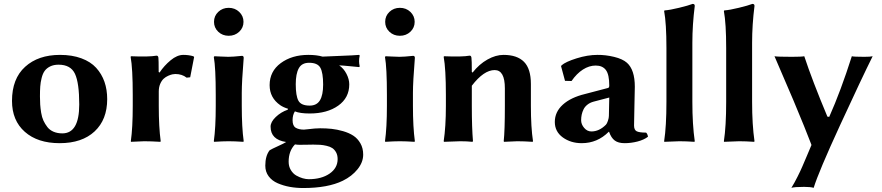

<svg xmlns="http://www.w3.org/2000/svg" viewBox="-20 -718 4484 976"><path d="M41 -205.1C41 -138.7 62.7 -86.3 106.2 -47.9C149.7 -9.4 208.7 9.8 283.2 9.8C359 9.8 418.3 -10.2 460.9 -50C503.6 -89.9 524.9 -144.5 524.9 -213.9C524.9 -246.1 520.3 -275.6 511 -302.2C501.7 -328.9 487.6 -352.6 468.8 -373.3C449.9 -394 424.8 -410.1 393.6 -421.6C362.3 -433.2 326.2 -439 285.2 -439C211.3 -439 152.1 -418.8 107.7 -378.4C63.2 -338.1 41 -280.3 41 -205.1ZM277.8 -389.2C318.8 -389.2 346.6 -373.7 361.1 -342.8C375.6 -311.8 382.8 -259.9 382.8 -187C382.8 -89 354.2 -40 296.9 -40C280.3 -40 265.5 -42.8 252.4 -48.3C239.4 -53.9 228.9 -61.8 220.9 -72C213 -82.3 206.3 -93.2 200.9 -104.7C195.6 -116.3 191.7 -129.8 189.2 -145.3C186.8 -160.7 185.1 -174.6 184.3 -187C183.5 -199.4 183.1 -213.1 183.1 -228C183.1 -247.9 183.6 -264.7 184.6 -278.6C185.5 -292.4 187.9 -306.8 191.7 -321.8C195.4 -336.8 200.6 -348.8 207.3 -357.9C213.9 -367 223.2 -374.5 235.1 -380.4C247 -386.2 261.2 -389.2 277.8 -389.2Z M791 -349.1 786.6 -352.1C786.6 -395 786.1 -419.3 785.2 -424.8C784.2 -431.6 781.1 -435.1 775.9 -435.1C749.5 -430.5 706.2 -429.5 646 -432.1L644 -429.2C651.2 -390.1 654.8 -325.4 654.8 -234.9V-180.2C654.8 -105.3 651.5 -45.2 645 0L646 2.9L712.9 0C735.7 0 763 1 794.9 2.9L796.9 0C790.4 -47.5 787.1 -107.6 787.1 -180.2V-252.9C787.1 -267.6 789.6 -280.5 794.4 -291.7C799.3 -303 805.2 -311.7 812 -317.9C818.8 -324.1 826.5 -329 835 -332.8C843.4 -336.5 850.6 -338.9 856.4 -340.1C862.3 -341.2 867.2 -341.8 871.1 -341.8C893.9 -341.8 913.1 -335.6 928.7 -323.2L946.8 -325.2L966.8 -428.2L962.9 -432.1C946.9 -436.7 930 -439 912.1 -439C891 -439 869.4 -429.9 847.4 -411.6C825.4 -393.4 806.6 -372.6 791 -349.1Z M1067.9 -606.9C1067.9 -587.1 1075 -570.3 1089.4 -556.6C1103.7 -543 1121.4 -536.1 1142.6 -536.1C1163.7 -536.1 1181.6 -543 1196 -556.6C1210.5 -570.3 1217.8 -587.1 1217.8 -606.9C1217.8 -626.8 1210.5 -643.6 1196 -657.5C1181.6 -671.3 1163.7 -678.2 1142.6 -678.2C1121.7 -678.2 1104.1 -671.4 1089.6 -657.7C1075.1 -644 1067.9 -627.1 1067.9 -606.9ZM1076.7 -234.9V-180.2C1076.7 -105.3 1073.4 -45.2 1066.9 0L1068.8 2.9C1098.8 1 1123.4 0 1142.6 0C1162.4 0 1187.2 1 1216.8 2.9L1218.8 0C1212.2 -47.5 1209 -107.6 1209 -180.2V-246.1C1209 -283.2 1212.2 -342.4 1218.8 -423.8C1218.8 -430.7 1215.8 -434.1 1210 -434.1C1178.4 -430.8 1155.3 -429.2 1140.6 -429.2C1130.5 -429.2 1117.1 -429.7 1100.3 -430.7C1083.6 -431.6 1073.4 -432.1 1069.8 -432.1L1066.9 -428.2C1073.4 -392.4 1076.7 -328 1076.7 -234.9Z M1755.4 -289.1C1755.4 -306.6 1750.7 -324.5 1741.2 -342.8C1731.8 -361 1719.4 -375.3 1704.1 -385.7C1715.5 -385.4 1733.2 -384 1757.1 -381.6C1781 -379.2 1797 -377.6 1805.2 -377L1808.6 -379.9C1806.3 -390.3 1805.2 -399.4 1805.2 -407.2C1805.2 -416.3 1806.3 -425.9 1808.6 -436L1805.2 -439C1787.3 -437.3 1756.4 -435.7 1712.6 -434.1C1668.9 -432.5 1637.9 -431.2 1619.6 -430.2C1599.8 -436 1575.7 -439 1547.4 -439C1491.7 -439 1445 -425 1407.2 -397.2C1369.5 -369.4 1350.6 -332 1350.6 -285.2C1350.6 -242.2 1368.7 -208.2 1404.8 -183.1C1414.6 -176.3 1427.7 -170.2 1444.3 -165L1442.4 -160.2C1419.6 -152.3 1399.4 -140.1 1381.8 -123.3C1364.3 -106.5 1355.5 -90.2 1355.5 -74.2C1355.5 -29.9 1381.8 -3.9 1434.6 3.9C1427.1 8.8 1413.1 15.9 1392.6 25.1C1372.1 34.4 1358.1 41.3 1350.6 45.9C1335.9 64.8 1328.6 90.8 1328.6 124C1328.6 144.9 1334.3 162.9 1345.7 178.2C1357.1 193.5 1372.5 205.3 1391.8 213.6C1411.2 221.9 1431.6 228 1453.1 231.9C1474.6 235.8 1497.4 237.8 1521.5 237.8C1605.1 237.8 1672.2 225.4 1722.7 200.7C1753.3 185.7 1778.2 166.3 1797.4 142.6C1816.6 118.8 1826.2 93.9 1826.2 67.9C1826.2 46.1 1821.5 26.9 1812 10.5C1802.6 -5.9 1790.6 -18.9 1776.1 -28.3C1761.6 -37.8 1744.2 -45.4 1723.9 -51.3C1703.5 -57.1 1684.2 -61 1665.8 -63C1647.4 -64.9 1627.9 -65.9 1607.4 -65.9C1590.8 -65.9 1569.8 -64.3 1544.4 -61C1539.2 -60.7 1535.1 -60.3 1532 -59.8C1528.9 -59.3 1526.7 -59.1 1525.4 -59.1C1507.8 -59.1 1493.7 -62.3 1483.2 -68.6C1472.6 -75 1467.3 -87.7 1467.3 -106.9C1467.3 -124.8 1471.2 -139.8 1479 -151.9C1496.3 -144.7 1521.3 -141.1 1554.2 -141.1C1613.4 -141.1 1661.8 -154.4 1699.2 -180.9C1736.7 -207.4 1755.4 -243.5 1755.4 -289.1ZM1622.6 -288.1C1622.6 -252.3 1617.1 -225.5 1606.2 -207.8C1595.3 -190 1578 -181.2 1554.2 -181.2C1525.2 -181.2 1506.2 -189.4 1497.1 -205.8C1488 -222.2 1483.4 -250.3 1483.4 -290C1483.4 -325.2 1488.5 -352.1 1498.8 -370.8C1509 -389.6 1526.5 -398.9 1551.3 -398.9C1579.9 -398.9 1599 -390.5 1608.4 -373.8C1617.8 -357 1622.6 -328.5 1622.6 -288.1ZM1479.5 16.1C1488 17.4 1495.6 18.1 1502.4 18.1C1513.5 18.1 1527.1 17.9 1543.2 17.6C1559.3 17.3 1569 17.1 1572.3 17.1C1585.9 17.1 1597.6 17.4 1607.2 18.1C1616.8 18.7 1627.7 20.4 1639.9 23.2C1652.1 26 1661.9 29.9 1669.4 34.9C1676.9 40 1683.3 47.2 1688.5 56.6C1693.7 66.1 1696.3 77.5 1696.3 90.8C1696.3 121.1 1682.6 145.7 1655.3 164.6C1627.9 183.4 1592.6 192.9 1549.3 192.9C1539.9 192.9 1529.7 191.3 1518.8 188.2C1507.9 185.1 1496.9 180.4 1485.8 174.1C1474.8 167.7 1465.6 158.4 1458.3 146.2C1450.9 134 1447.3 120 1447.3 104C1447.3 67.5 1458 38.2 1479.5 16.1Z M1938 -606.9C1938 -587.1 1945.1 -570.3 1959.5 -556.6C1973.8 -543 1991.5 -536.1 2012.7 -536.1C2033.9 -536.1 2051.7 -543 2066.2 -556.6C2080.6 -570.3 2087.9 -587.1 2087.9 -606.9C2087.9 -626.8 2080.6 -643.6 2066.2 -657.5C2051.7 -671.3 2033.9 -678.2 2012.7 -678.2C1991.9 -678.2 1974.2 -671.4 1959.7 -657.7C1945.2 -644 1938 -627.1 1938 -606.9ZM1946.8 -234.9V-180.2C1946.8 -105.3 1943.5 -45.2 1937 0L1939 2.9C1968.9 1 1993.5 0 2012.7 0C2032.6 0 2057.3 1 2086.9 2.9L2088.9 0C2082.4 -47.5 2079.1 -107.6 2079.1 -180.2V-246.1C2079.1 -283.2 2082.4 -342.4 2088.9 -423.8C2088.9 -430.7 2085.9 -434.1 2080.1 -434.1C2048.5 -430.8 2025.4 -429.2 2010.7 -429.2C2000.7 -429.2 1987.2 -429.7 1970.5 -430.7C1953.7 -431.6 1943.5 -432.1 1939.9 -432.1L1937 -428.2C1943.5 -392.4 1946.8 -328 1946.8 -234.9Z M2678.7 -180.2V-291C2678.7 -342.4 2667.1 -380 2643.8 -403.6C2620.5 -427.2 2585.8 -439 2539.6 -439C2513.2 -439 2486 -431.2 2458 -415.5C2430 -399.9 2404.8 -377.8 2382.3 -349.1L2378.4 -352.1C2378.4 -393.1 2377.8 -417.3 2376.5 -424.8C2375.5 -431.6 2372.6 -435.1 2367.7 -435.1C2341.3 -430.5 2297.9 -429.5 2237.3 -432.1L2235.4 -429.2C2242.8 -388.5 2246.6 -323.7 2246.6 -234.9V-180.2C2246.6 -108.6 2242.8 -48.5 2235.4 0L2237.3 2.9L2319.3 0C2342.1 0 2362.8 1 2381.3 2.9L2384.3 0C2380.4 -45.6 2378.4 -105.6 2378.4 -180.2V-282.2C2419.1 -335.3 2457.8 -361.8 2494.6 -361.8C2529.1 -361.8 2546.4 -330.9 2546.4 -269V-180.2C2546.4 -95.5 2544.4 -35.5 2540.5 0L2542.5 2.9L2609.4 0C2632.2 0 2658.2 1 2687.5 2.9L2689.5 0C2682.3 -46.5 2678.7 -106.6 2678.7 -180.2Z M3077.1 -222.2 3075.2 -128.9C3075.2 -122.1 3073.6 -113.8 3070.3 -104C3067.1 -94.2 3063.6 -87.6 3060.1 -84C3037.3 -61.2 3012.7 -49.8 2986.3 -49.8C2972 -49.8 2959.7 -55.8 2949.5 -67.9C2939.2 -79.9 2934.1 -92.9 2934.1 -106.9C2934.1 -116.7 2935.1 -126.1 2937 -135.3C2939 -144.4 2942.1 -153.4 2946.5 -162.4C2950.9 -171.3 2957.4 -179.2 2966.1 -186C2974.7 -192.9 2985 -197.9 2997.1 -201.2ZM3203.1 -80.1C3203.1 -91.1 3203.8 -126.1 3205.1 -185.1C3206.4 -244 3207 -274.6 3207 -276.9C3207 -334.5 3193.7 -375.2 3167 -398.9C3152.3 -411.9 3130.5 -422 3101.3 -429C3072.2 -436 3044.1 -439.3 3017.1 -439C2983.6 -439 2948.2 -433.1 2910.9 -421.4C2873.6 -409.7 2848.3 -397.9 2835 -386.2L2832 -381.8L2852.1 -307.1L2885.3 -306.2C2902.5 -331.2 2921.7 -350.6 2942.9 -364.3C2964 -377.9 2985.8 -384.8 3008.3 -384.8C3031.4 -384.8 3048.7 -377.1 3060.1 -361.8C3071.5 -346.5 3077.1 -320.3 3077.1 -283.2C3077.1 -276.4 3075.2 -272.3 3071.3 -271L2954.1 -240.2C2905.6 -228.5 2867.8 -210.4 2840.8 -185.8C2813.8 -161.2 2800.3 -132 2800.3 -98.1C2800.3 -65.3 2813.8 -39.1 2840.8 -19.5C2867.8 0 2899.9 9.8 2937 9.8C2990.1 9.8 3035.8 -9.4 3074.2 -47.9H3076.2C3083.3 -27.3 3092.9 -12.6 3105 -3.7C3117 5.3 3133.8 9.8 3155.3 9.8C3176.8 9.8 3198.4 7 3220.2 1.5C3242 -4.1 3259.9 -12.2 3273.9 -22.9C3272.3 -33 3269 -40 3264.2 -43.9C3241.7 -43.9 3225.9 -46.1 3216.8 -50.5C3207.7 -54.9 3203.1 -64.8 3203.1 -80.1Z M3367.7 -200.2C3367.7 -117.2 3363.8 -50.5 3356 0L3356.9 2.9L3433.6 0C3456.4 0 3481.8 1 3509.8 2.9L3511.7 0C3503.6 -56 3499.5 -122.7 3499.5 -200.2V-500C3499.5 -561.2 3503.6 -623.9 3511.7 -688C3511.7 -694.8 3508.1 -698.2 3501 -698.2C3486.7 -692.7 3463.9 -686.1 3432.6 -678.5C3401.4 -670.8 3376.5 -666.3 3357.9 -665L3356 -662.1C3363.8 -619.8 3367.7 -557.1 3367.7 -474.1Z M3671.4 -200.2C3671.4 -117.2 3667.5 -50.5 3659.7 0L3660.6 2.9L3737.3 0C3760.1 0 3785.5 1 3813.5 2.9L3815.4 0C3807.3 -56 3803.2 -122.7 3803.2 -200.2V-500C3803.2 -561.2 3807.3 -623.9 3815.4 -688C3815.4 -694.8 3811.8 -698.2 3804.7 -698.2C3790.4 -692.7 3767.6 -686.1 3736.3 -678.5C3705.1 -670.8 3680.2 -666.3 3661.6 -665L3659.7 -662.1C3667.5 -619.8 3671.4 -557.1 3671.4 -474.1Z M3917 -432.1 4013.2 -208C4055.2 -107.7 4085 -34.3 4102.5 12.2L4105 19L4082.5 72.3L4058.1 129.4C4052.6 142.4 4044.7 159.2 4034.4 179.7C4024.2 200.2 4013.7 219.2 4002.9 236.8C4013.7 233.6 4035.2 231.9 4067.4 231.9C4089.2 231.9 4105.5 233.6 4116.2 236.8C4132.5 183.4 4177.3 77.1 4250.7 -82.3C4324.1 -241.6 4379.2 -358.2 4416 -432.1C4409.5 -430.2 4395.2 -429.2 4373 -429.2C4337.6 -429.2 4316.6 -430.2 4310.1 -432.1C4272.6 -314.3 4234.4 -211.6 4195.3 -124L4186 -125C4134.6 -247.7 4095.4 -350.1 4068.4 -432.1C4059.6 -430.2 4038.6 -429.2 4005.4 -429.2C3955.9 -429.2 3926.4 -430.2 3917 -432.1Z"/></svg>

Font: Linux Biolinum G
Style: Bold
Weight: 700
Designer: Philipp H. Poll
Foundry: Philipp H. Poll
Version: Version 1.1.0